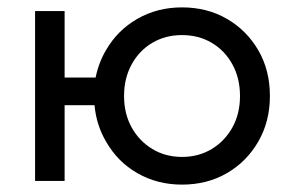

<svg xmlns="http://www.w3.org/2000/svg" viewBox="-20 -490 786 520"><path d="M155 -460V-280H239Q247 -320 267 -354Q298 -408 352 -439Q406 -470 473 -470Q541 -470 594.5 -439Q648 -408 679.5 -354Q711 -300 711 -230Q711 -161 679.5 -106.5Q648 -52 594.5 -21Q541 10 473 10Q406 10 352 -21Q298 -52 267 -107Q241 -151 236 -205H155V0H75V-460ZM316 -230Q316 -182 336.5 -145Q357 -108 392.5 -86.5Q428 -65 473 -65Q518 -65 553.5 -86.5Q589 -108 609.5 -145Q630 -182 630 -230Q630 -278 609.5 -315.5Q589 -353 553.5 -374Q518 -395 473 -395Q428 -395 392.5 -374Q357 -353 336.5 -315.5Q316 -278 316 -230Z"/></svg>

Font: Venryn Sans
Style: Regular
Weight: 400
Designer: Owen Earl, indestructible type* (font) & Cristiano Sobral (main changes)
Version: Version 3.600; ttfautohint (v1.8.3)